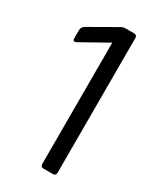

<svg xmlns="http://www.w3.org/2000/svg" viewBox="-168 -701 633 760"><g transform="rotate(30 148.5 -321.5)"><path d="M15 -508V-545Q15 -559 28 -567L145 -634Q159 -643 170 -643H210Q224 -643 224 -629V-14Q224 0 211 0H167Q154 0 154 -14V-568L33 -500Q15 -490 15 -508Z"/></g></svg>

Font: Rajdhani Medium
Style: Regular
Weight: 500
Designer: Satya Rajpurohit, Jyotish Sonowal
Foundry: Indian Type Foundry
Version: Version 1.201 February 1, 2022